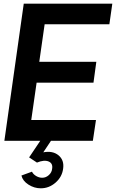

<svg xmlns="http://www.w3.org/2000/svg" viewBox="-20 -770 634 1050"><path d="M578.1 -637.2H224.1L194.8 -432.1H506.8L491.2 -317.9H180.2L150.9 -113.8H504.9L487.8 0H258.8L216.8 63Q268.6 53.2 300.3 79.6Q332 106 325.2 152.8Q319.3 197.8 283.7 228.8Q248 259.8 203.1 259.8Q167 259.8 135.5 239.5Q104 219.2 97.2 189.9L154.8 168.9Q161.6 183.1 177.7 192.6Q193.8 202.1 210.9 202.1Q231 202.1 247.1 187.5Q263.2 172.9 265.1 152.8Q270 123 245.6 113Q221.2 103 182.1 119.1L139.2 90.8L200.2 0H3.9L109.9 -750H594.2Z"/></svg>

Font: Oakes Grotesk
Style: SemiBold Italic
Weight: 600
Designer: Samuel Oakes
Foundry: Samuel Oakes
Version: Version 1.0 | wf-rip DC20170320